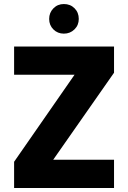

<svg xmlns="http://www.w3.org/2000/svg" viewBox="-20 -933 636 953"><path d="M244 -140H546V0H50V-130L350 -562H50V-702H546V-572ZM297 -766Q266 -766 245 -787Q224 -808 224 -839Q224 -870 245 -891.5Q266 -913 297 -913Q329 -913 350 -892Q371 -871 371 -839Q371 -808 349.5 -787Q328 -766 297 -766Z"/></svg>

Font: Fz Poppins
Style: Bold
Weight: 700
Designer: Ninad Kale (Devanagari), Jonny Pinhorn (Latin)
Foundry: Indian Type Foundry
Version: Vit hóa bi Vntype.Com & FontZin.Com